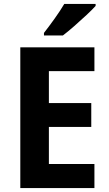

<svg xmlns="http://www.w3.org/2000/svg" viewBox="-20 -1020 554 974"><path d="M459 -66H83V-780H459V-659H228V-497H443V-376H228V-188H459ZM465 -990Q449 -972 419 -944Q389 -916 356.5 -887.5Q324 -859 299 -840H203V-853Q228 -885 257 -925.5Q286 -966 306 -1000H465Z"/></svg>

Font: Noto Sans Malayalam UI SemiCondensed
Style: Bold
Weight: 700
Width: 4
Designer: Jelle Bosma - Monotype Design Team
Foundry: Monotype Imaging Inc.
Version: Version 2.104; ttfautohint (v1.8.4.7-5d5b)